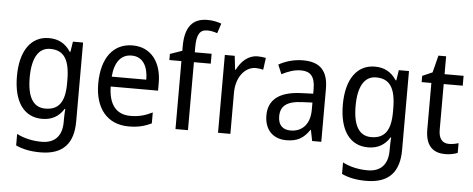

<svg xmlns="http://www.w3.org/2000/svg" viewBox="-60 -921 3246 1317"><g transform="rotate(5 1563.5 -262.5)"><path d="M247 -546C124 -546 50 -443 50 -267C50 -89 123 10 247 10C313 10 362 -17 396 -72H400C398 -53 397 -18 397 0V19C397 117 346 167 258 167C194 167 135 153 86 128V207C133 229 188 240 255 240C411 240 482 159 482 8V-536H412L401 -465H396C360 -521 310 -546 247 -546ZM261 -473C355 -473 397 -413 397 -268V-246C397 -119 355 -62 263 -62C180 -62 138 -130 138 -266C138 -399 181 -473 261 -473Z M823 -546C691 -546 610 -443 610 -264C610 -94 696 10 843 10C906 10 951 -1 1000 -25V-100C950 -75 906 -63 849 -63C752 -63 699 -127 697 -252H1023V-306C1023 -447 950 -546 823 -546ZM822 -476C901 -476 936 -409 936 -320H698C706 -421 749 -476 822 -476Z M1367 -468V-536H1251V-572C1251 -659 1273 -693 1324 -693C1348 -693 1373 -687 1393 -680L1415 -748C1389 -757 1357 -765 1320 -765C1216 -765 1165 -703 1165 -570V-539L1082 -510V-468H1165V0H1251V-468Z M1683 -546C1619 -546 1571 -501 1541 -441H1537L1526 -536H1458V0H1543V-284C1543 -391 1604 -465 1677 -465C1694 -465 1714 -462 1729 -458L1740 -540C1723 -544 1702 -546 1683 -546Z M1997 -546C1933 -546 1874 -528 1829 -502L1856 -438C1898 -460 1942 -476 1989 -476C2052 -476 2085 -443 2085 -357V-324L2005 -321C1853 -316 1778 -256 1778 -149C1778 -49 1837 10 1929 10C2006 10 2048 -17 2088 -75H2091L2106 0H2169V-364C2169 -486 2116 -546 1997 -546ZM2017 -260 2085 -263V-213C2085 -111 2029 -59 1952 -59C1900 -59 1866 -87 1866 -149C1866 -218 1906 -256 2017 -260Z M2491 -546C2368 -546 2294 -443 2294 -267C2294 -89 2367 10 2491 10C2557 10 2606 -17 2640 -72H2644C2642 -53 2641 -18 2641 0V19C2641 117 2590 167 2502 167C2438 167 2379 153 2330 128V207C2377 229 2432 240 2499 240C2655 240 2726 159 2726 8V-536H2656L2645 -465H2640C2604 -521 2554 -546 2491 -546ZM2505 -473C2599 -473 2641 -413 2641 -268V-246C2641 -119 2599 -62 2507 -62C2424 -62 2382 -130 2382 -266C2382 -399 2425 -473 2505 -473Z M3042 -62C2997 -62 2971 -92 2971 -153V-468H3102V-536H2971V-659H2918L2888 -541L2819 -511V-468H2886V-148C2886 -30 2944 10 3023 10C3054 10 3088 3 3108 -6V-73C3091 -67 3065 -62 3042 -62Z"/></g></svg>

Font: Noto Sans Bengali SemiCondensed
Style: Regular
Weight: 400
Width: 4
Designer: Jelle Bosma - Monotype Design Team
Foundry: Monotype Imaging Inc.
Version: Version 2.003